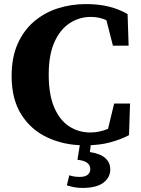

<svg xmlns="http://www.w3.org/2000/svg" viewBox="-20 -695 690 942"><path d="M396 18Q297 18 215.5 -19Q134 -56 85.5 -131.5Q37 -207 37 -322Q37 -413 66.5 -479.5Q96 -546 147 -589.5Q198 -633 263.5 -654Q329 -675 402 -675Q466 -675 516.5 -662Q567 -649 606 -626L611 -471H534L502 -596Q467 -612 425 -612Q370 -612 323 -582Q276 -552 247.5 -489.5Q219 -427 219 -329Q219 -231 246 -168Q273 -105 319.5 -75Q366 -45 422 -45Q468 -45 510 -63L540 -187H618L613 -32Q574 -11 520.5 3.5Q467 18 396 18ZM360 89 375 -5H428L421 51Q473 59 497 81Q521 103 521 136Q521 176 487 201.5Q453 227 385 227Q360 227 341 223Q322 219 308 214L320 165Q332 169 344.5 171Q357 173 371 173Q397 173 410 162.5Q423 152 423 135Q423 95 360 89Z"/></svg>

Font: Source Serif 4 SmText
Style: Bold
Weight: 700
Designer: Frank Grießhammer
Foundry: Adobe
Version: Version 4.005;hotconv 1.1.0;makeotfexe 2.6.0